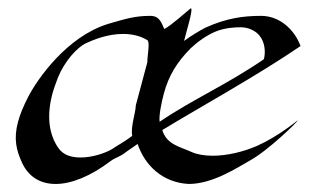

<svg xmlns="http://www.w3.org/2000/svg" viewBox="-20 -458 793 478"><path d="M728.2 -343.3C713.3 -384.3 676.1 -418.5 630.2 -418.5C586.2 -418.5 544.7 -413.1 491.5 -389.2C474 -379.9 455.9 -368.9 438.2 -356.1L451.1 -404.3C454.6 -417.5 459 -437.5 455.1 -437.5C442.5 -427.7 406.8 -394.9 389 -385.7C381.6 -401.9 377.2 -418.5 354.3 -418.5C315.2 -418.5 292.8 -411.1 248.8 -398.4C146.6 -366.7 73.7 -262.2 50.4 -217.3C38.1 -193.4 29.7 -172.9 24.9 -154.8C13.2 -111.3 21.2 -83 34.7 -53.2C51.1 -17.6 80.5 0 118.6 0C157.2 0 205 -18.8 255.5 -57.1C266.5 -65.5 279.9 -67.9 293.8 -79.6L322.6 -99.6C341.1 -44.9 385.8 -3.4 449.7 0C510.2 0 571 -41 602.6 -58.6C646.6 -82.5 725 -158.2 720.6 -158.2C720.6 -158.2 672.8 -118.2 619.6 -94.7C584.8 -79.6 544.7 -70.3 509.5 -70.3C489.5 -70.3 471.3 -73.2 456.9 -79.6C428.6 -92.8 394.8 -97.7 384.1 -134.3C478 -191.4 617.7 -268.1 728.2 -343.3ZM636.9 -310.5C541.9 -245.6 459.8 -210.9 377.4 -154.8C375.2 -170.4 382.3 -204.1 387.8 -224.6C400.1 -270.5 420.6 -303.2 454.8 -337.9C471.2 -353.5 494.2 -370.1 516.7 -379.4C540.8 -389.2 565.5 -390.1 579.6 -390.1C598.2 -390.1 616.8 -381.3 626.2 -369.1C639.1 -353.5 641.9 -329.1 636.9 -310.5ZM347 -303.7 318.1 -195.8C317.6 -175.8 304.8 -143 309.2 -119.8C290.9 -105.5 270.4 -95 259.1 -86.9C242.8 -77.1 210.5 -65.9 180.7 -65.9C157.8 -65.9 136.4 -71.8 124.1 -91.3C104.2 -121.1 94.4 -164.6 110.6 -225.1C113.9 -237.3 118.9 -250.5 124.1 -264.6C141.2 -306.6 172.8 -340.8 194.5 -350.6C212.4 -358.9 247.5 -373.5 286.1 -373.5C313 -373.5 333.1 -366.7 346.9 -357.9C354.3 -353 345.8 -314 347 -303.7Z"/></svg>

Font: Pierce
Style: Oblique
Weight: 400
Italic angle: -15°
Version: Version 0.2.0